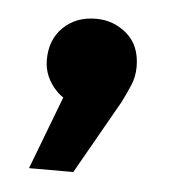

<svg xmlns="http://www.w3.org/2000/svg" viewBox="-33 -175 297 324"><g transform="rotate(5 116.0 -13.5)"><path d="M136 7Q87 8 64 -15Q41 -38 41 -68Q41 -102 62.5 -123Q84 -144 118 -144Q148 -144 170.5 -124.5Q193 -105 193 -69Q193 -52 186.5 -37Q180 -22 173 -8L102 117H27L96 -64Z"/></g></svg>

Font: Alexandria SemiBold
Style: Regular
Weight: 600
Designer: Mohamed Gaber
Foundry: Kief Type Foundry
Version: Version 5.100